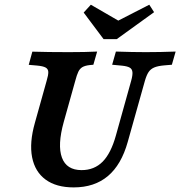

<svg xmlns="http://www.w3.org/2000/svg" viewBox="-20 -792 773 823"><path d="M129.6 -265.7 179.8 -445.2Q187.5 -470.7 187 -483.6Q186.4 -496.5 175.5 -502.5Q164.6 -508.6 138.6 -511L103.2 -514.1L118.6 -570.6Q185.5 -568.5 274.8 -568.5H276.2H275.4Q347.1 -568.5 396.4 -571L380.2 -514.5L363.2 -512.9Q343.7 -510.5 332.9 -504.1Q322.1 -497.6 315.7 -484.3Q309.3 -471 302.5 -445.2L253.3 -269.4Q225.7 -170.1 245.4 -116.5Q265.2 -62.8 329.8 -62.8Q384.1 -62.8 419.9 -98.9Q455.6 -135 476.8 -211.3L542.1 -445.2Q548.9 -469.4 547.7 -482.7Q546.5 -496 536.3 -502Q526 -508.1 503.4 -510.5L460.7 -514.5L476.8 -571Q549 -568.5 604.4 -568.5Q667.4 -568.5 732.9 -571L716.7 -514.5L684.6 -511.8Q656.4 -509.4 640.9 -502.7Q625.5 -496 616.9 -483.1Q608.2 -470.2 601 -445.2L527.6 -183.9Q500.2 -85.8 442.5 -37.3Q384.8 11.3 295.8 11.3Q221.2 11.3 175.6 -22.1Q129.9 -55.5 117.6 -117.9Q105.4 -180.4 129.6 -265.7ZM640.5 -739.8 480.5 -624.3H424L338.7 -738.1L369.4 -771.8L513.1 -688.6L444.4 -681.8L619.9 -771.8Z"/></svg>

Font: Playfair Micro SmCond SmLight
Style: Italic
Weight: 360
Width: 4
Italic angle: -15.6°
Designer: Claus Eggers Sørensen
Foundry: Claus Eggers Sørensen
Version: Version 2.203;Glyphs 3.3 (3326)